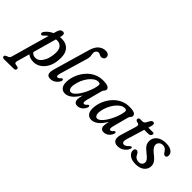

<svg xmlns="http://www.w3.org/2000/svg" viewBox="-129 -1432 2377 2377"><g transform="rotate(45 1060.0 -243.0)"><path d="M71 -312.5Q51 -291 35.5 -304Q27.5 -311 30.2 -324.5Q33 -338 44.5 -351Q81 -397.5 137.5 -422L148.5 -459Q164 -518.5 207 -518.5Q248 -518.5 232 -456L228.5 -443.5Q243.5 -445 259.5 -445Q341 -445 384.5 -390.8Q428 -336.5 418 -234Q412.5 -158 382.8 -103.8Q353 -49.5 308.2 -20.5Q263.5 8.5 212.5 8Q148 8 111 -25L63.5 143.5Q54 178.5 81 183.5L109.5 188.5Q132.5 193 132.5 210.5Q132.5 237.5 100.5 238L-64.5 240.5Q-97.5 241.5 -97.5 217Q-97.5 208 -91.2 201.5Q-85 195 -68 188Q-46 181.5 -37 173Q-28 164.5 -23.5 148L118.5 -354Q93.5 -337 71 -312.5ZM236 -389.5Q224.5 -389.5 213 -388.5L126 -78.5Q137 -63 154.2 -54.2Q171.5 -45.5 196.5 -45.5Q228.5 -45.5 256.5 -70.5Q284.5 -95.5 303.5 -139.2Q322.5 -183 328 -239.5Q336.5 -319 309.2 -354.2Q282 -389.5 236 -389.5Z M749.5 -725.5Q781 -725.5 797 -710.8Q813 -696 813 -676.5Q813 -654.5 798.8 -641.5Q784.5 -628.5 765 -628.5Q745.5 -628.5 732.5 -637.8Q719.5 -647 702.5 -647Q675 -647 661 -615.5Q655.5 -598.5 658.5 -581.5Q661.5 -564.5 663.5 -542.5Q665.5 -520.5 656 -487.5L551 -131.5Q540 -94.5 543 -81.5Q546 -68.5 558.5 -68.5Q567 -68.5 576.8 -73.8Q586.5 -79 599.5 -94Q609 -104.5 617.5 -101.5Q626 -100.5 628.5 -90Q631 -79.5 622 -62.5Q580 8.5 505.5 8.5Q425.5 8.5 458.5 -106.5L596.5 -583.5Q618 -657.5 658 -691.5Q698 -725.5 749.5 -725.5Z M1014 -131.5Q1004.5 -96 1008 -81.8Q1011.5 -67.5 1023 -67.5Q1032.5 -67.5 1041.5 -73.2Q1050.5 -79 1063 -93.5Q1072 -103.5 1080.5 -101Q1098 -97.5 1085 -64Q1068.5 -29 1041 -10.2Q1013.5 8.5 981.5 8.5Q953.5 8.5 939.2 -7Q925 -22.5 925 -50Q925 -63.5 927.8 -82Q930.5 -100.5 938 -131Q896.5 -60 852.8 -25.8Q809 8.5 764 8.5Q716.5 8.5 692.5 -29.5Q668.5 -67.5 678 -140.5Q685 -194.5 709 -247.8Q733 -301 772.5 -345.2Q812 -389.5 866 -416Q920 -442.5 987 -442.5Q1100.5 -442.5 1097 -390Q1095.5 -372 1084 -362Q1072.5 -352 1066.5 -331ZM768.5 -149Q760 -104.5 771.2 -79.8Q782.5 -55 804 -55Q827.5 -55 852.5 -77Q877.5 -99 901 -134.2Q924.5 -169.5 943.5 -211Q962.5 -252.5 974.8 -292.5Q987 -332.5 989 -362.5Q989.5 -376 982.2 -382.8Q975 -389.5 953.5 -389.5Q925.5 -389.5 896 -369.5Q866.5 -349.5 840.2 -315.5Q814 -281.5 795 -238.5Q776 -195.5 768.5 -149Z M1475.5 -131.5Q1466 -96 1469.5 -81.8Q1473 -67.5 1484.5 -67.5Q1494 -67.5 1503 -73.2Q1512 -79 1524.5 -93.5Q1533.5 -103.5 1542 -101Q1559.5 -97.5 1546.5 -64Q1530 -29 1502.5 -10.2Q1475 8.5 1443 8.5Q1415 8.5 1400.8 -7Q1386.5 -22.5 1386.5 -50Q1386.5 -63.5 1389.2 -82Q1392 -100.5 1399.5 -131Q1358 -60 1314.2 -25.8Q1270.5 8.5 1225.5 8.5Q1178 8.5 1154 -29.5Q1130 -67.5 1139.5 -140.5Q1146.5 -194.5 1170.5 -247.8Q1194.5 -301 1234 -345.2Q1273.5 -389.5 1327.5 -416Q1381.5 -442.5 1448.5 -442.5Q1562 -442.5 1558.5 -390Q1557 -372 1545.5 -362Q1534 -352 1528 -331ZM1230 -149Q1221.5 -104.5 1232.8 -79.8Q1244 -55 1265.5 -55Q1289 -55 1314 -77Q1339 -99 1362.5 -134.2Q1386 -169.5 1405 -211Q1424 -252.5 1436.2 -292.5Q1448.5 -332.5 1450.5 -362.5Q1451 -376 1443.8 -382.8Q1436.5 -389.5 1415 -389.5Q1387 -389.5 1357.5 -369.5Q1328 -349.5 1301.8 -315.5Q1275.5 -281.5 1256.5 -238.5Q1237.5 -195.5 1230 -149Z M1669 -370 1639.5 -377.5Q1621.5 -387.5 1621.5 -402Q1621.5 -427 1654 -427H1688Q1710.5 -427 1726 -447L1754.5 -498Q1768.5 -518 1787 -518Q1811 -518 1811 -493.5Q1811 -486.5 1809 -475.8Q1807 -465 1802 -449.5L1794.5 -424.5H1875.5Q1893.5 -424.5 1893.5 -406.5Q1893.5 -389.5 1880.2 -379.5Q1867 -369.5 1846 -369.5H1778L1707 -138Q1694.5 -97.5 1701.5 -79.2Q1708.5 -61 1731 -61Q1757.5 -61 1791 -97.5Q1806 -112.5 1815.5 -110Q1823 -108.5 1824.8 -101.5Q1826.5 -94.5 1824 -85Q1812.5 -49.5 1775.5 -20.5Q1738.5 8.5 1686.5 8.5Q1634 8.5 1616 -27.5Q1598 -63.5 1621 -132L1675 -308.5Q1685 -338.5 1683.5 -351.2Q1682 -364 1669 -370Z M2010.5 -37.5Q2040.5 -37.5 2056.2 -54.2Q2072 -71 2072 -93Q2072 -111.5 2059.2 -130.8Q2046.5 -150 2004 -183Q1953.5 -222 1935.2 -251.2Q1917 -280.5 1918.5 -320Q1921 -373.5 1965.8 -409Q2010.5 -444.5 2086.5 -444.5Q2150.5 -444.5 2184.2 -420.2Q2218 -396 2218 -361.5Q2218 -321.5 2189 -321.5Q2177 -321.5 2167.5 -328.8Q2158 -336 2146.5 -355.5Q2133.5 -377.5 2116.8 -388.5Q2100 -399.5 2075.5 -399.5Q2044 -399.5 2025 -381.2Q2006 -363 2006 -337Q2006 -318 2019 -296Q2032 -274 2072.5 -241.5Q2111.5 -212 2130.5 -188.5Q2149.5 -165 2154.8 -144Q2160 -123 2157.5 -101Q2152.5 -53.5 2111.5 -22.5Q2070.5 8.5 2001 8.5Q1932.5 8.5 1895.2 -20.5Q1858 -49.5 1858 -86.5Q1858 -126 1890 -126Q1912.5 -126 1930.5 -91.5Q1943.5 -62 1964 -49.8Q1984.5 -37.5 2010.5 -37.5Z"/></g></svg>

Font: Fraunces 144pt SuperSoft
Style: Italic
Weight: 400
Italic angle: -16°
Version: Version 1.000;[b76b70a41]